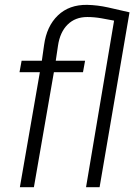

<svg xmlns="http://www.w3.org/2000/svg" viewBox="-20 -782 573 802"><path d="M456.5 -695.8 403.8 -705.6Q373.5 -710.9 344.7 -710.9Q294.4 -710.9 262.5 -679.4Q230.5 -647.9 222.2 -590.8L212.9 -528.3H335.4L326.7 -480.5H205.1L121.6 0H63L146.5 -480.5H61.5L70.3 -528.3H154.8L164.1 -593.8Q174.8 -672.4 221.7 -717.5Q268.6 -762.7 344.2 -761.7Q387.7 -760.7 431.2 -751L521 -730.5L396 0H339.4Z"/></svg>

Font: RobotoInd Light
Style: Italic
Weight: 300
Italic angle: -12°
Designer: Google
Version: Version 2.001151; 2014